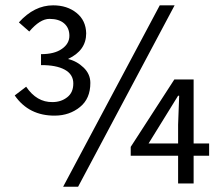

<svg xmlns="http://www.w3.org/2000/svg" viewBox="-20 -688 836 720"><path d="M133.8 -443.8V-484.9Q184.6 -484.9 212.4 -504.9Q240.2 -524.4 240.2 -553.7Q240.2 -583 220.7 -600.1Q201.2 -617.2 165.5 -617.2Q129.9 -617.2 89.8 -569.8L50.8 -604Q108.4 -668 179.2 -668Q231.9 -668 267.1 -639.6Q302.2 -611.3 303.2 -563Q303.2 -498.5 234.9 -466.8Q268.1 -459 293.5 -434.6Q318.8 -410.2 318.8 -377Q318.8 -317.9 279.8 -286.6Q240.7 -254.9 186.5 -254.4Q88.4 -253.4 35.2 -330.1L78.1 -362.8Q117.7 -304.2 176.8 -305.2Q209 -305.2 231.9 -323.2Q254.9 -340.8 254.9 -375Q254.9 -409.2 222.7 -426.8Q190.4 -444.3 133.8 -443.8ZM216.8 12.2 579.1 -668H634.8L272.9 12.2ZM764.2 -104H706.1V0H647.9V-104H470.2V-137.2L633.8 -390.1H706.1V-149.9H764.2ZM647.9 -149.9V-220.2L651.9 -329.1H647.9L537.1 -149.9Z"/></svg>

Font: SourceSansPro-Regular
Style: Regular
Weight: 400
Designer: Paul D. Hunt
Foundry: Adobe Systems Incorporated
Version: Version 1.050;PS Version 1.000;hotconv 1.0.70;makeotf.lib2.5